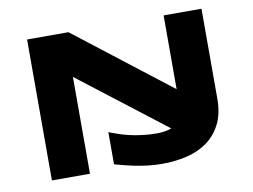

<svg xmlns="http://www.w3.org/2000/svg" viewBox="-75 -779 1186 900"><g transform="rotate(-10 518.5 -329.0)"><path d="M627.9 -131.8Q649.9 -131.8 667.2 -134.8Q684.6 -137.7 698.2 -143.1L286.1 -460.9V0H105V-670.9H301.8L754.9 -319.8V-670.9H935.1V-243.2Q935.1 -170.4 909.4 -121.1Q883.8 -71.8 841.3 -42Q798.8 -12.2 743.9 0.5Q689 13.2 629.9 13.2Q593.3 13.2 561 9.3Q528.8 5.4 500.7 -0.2Q472.7 -5.9 448.7 -12.2Q424.8 -18.6 404.8 -23.9V-176.8Q425.3 -168.9 448.7 -160.9Q472.2 -152.8 499.5 -146.5Q526.9 -140.1 558.8 -136Q590.8 -131.8 627.9 -131.8Z"/></g></svg>

Font: Syncopate
Style: Bold
Weight: 700
Designer: Astigmatic (AOETI)
Foundry: Astigmatic (AOETI)
Version: Version 1.001 2011